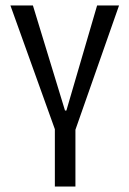

<svg xmlns="http://www.w3.org/2000/svg" viewBox="-20 -680 472 700"><path d="M180 0V-209L18 -660H100L217 -277H222L334 -660H414L255 -207V0Z"/></svg>

Font: Bricolage Grotesque 10pt Condensed Light
Style: Regular
Weight: 300
Width: 3
Designer: Mathieu Triay
Foundry: Atelier Triay
Version: Version 1.000; ttfautohint (v1.8.4.7-5d5b);gftools[0.9.32]